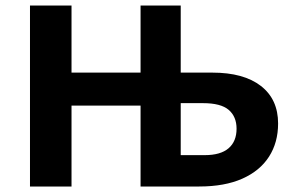

<svg xmlns="http://www.w3.org/2000/svg" viewBox="-20 -678 1067 698"><path d="M491 0V-658H637V-114H724Q782 -114 811 -139Q840 -164 840 -210Q840 -254 811.5 -278.5Q783 -303 718 -303H605V-414H752Q866 -414 928.5 -365.5Q991 -317 991 -229Q991 -160 958 -108.5Q925 -57 861 -28.5Q797 0 704 0ZM89 0V-658H240V0ZM134 -294V-414H594V-294Z"/></svg>

Font: Ysabeau ExtraBold
Style: Regular
Weight: 800
Designer: Christian Thalmann (Catharsis Fonts)
Version: Version 2.002